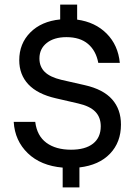

<svg xmlns="http://www.w3.org/2000/svg" viewBox="-20 -745 590 840"><path d="M254.2 75V-11.7Q158.3 -20 101.7 -74.6Q45 -129.2 40 -211.7H134.2Q141.7 -150.8 182.9 -120.4Q224.2 -90 290.8 -90Q353.3 -90 387.1 -116.7Q420.8 -143.3 420.8 -192.5Q420.8 -231.7 397.1 -256.2Q373.3 -280.8 321.7 -292.5L224.2 -315Q144.2 -333.3 104.2 -375.8Q64.2 -418.3 64.2 -481.7Q64.2 -554.2 112.5 -602.9Q160.8 -651.7 243.3 -660V-725H317.5V-659.2Q396.7 -648.3 446.7 -597.9Q496.7 -547.5 504.2 -470H410Q400 -523.3 365 -552.9Q330 -582.5 270.8 -582.5Q216.7 -582.5 184.6 -557.1Q152.5 -531.7 152.5 -489.2Q152.5 -453.3 175.8 -430.4Q199.2 -407.5 248.3 -395.8L350.8 -372.5Q431.7 -354.2 470.4 -310.4Q509.2 -266.7 509.2 -200Q509.2 -122.5 461.2 -72.5Q413.3 -22.5 327.5 -12.5V75Z"/></svg>

Font: Funnel Sans Light
Style: Regular
Weight: 400
Version: Version 1.000